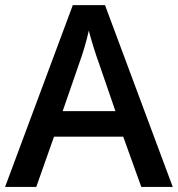

<svg xmlns="http://www.w3.org/2000/svg" viewBox="-20 -737 701 757"><path d="M661.1 0H537.1L465.8 -198.2H192.9L123 0H0L267.1 -716.8H394ZM227.1 -298.8H435.1L368.2 -493.2Q360.8 -512.7 347.7 -554.7Q335 -596.7 330.1 -616.2Q316.4 -553.7 291.5 -484.9Z"/></svg>

Font: Open Sans
Style: SemiBold
Weight: 600
Foundry: Ascender Corporation
Version: Version 1.10